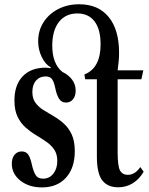

<svg xmlns="http://www.w3.org/2000/svg" viewBox="-20 -846 683 878"><path d="M171.5 11Q112.5 11 73.2 -20Q34 -51 34 -97.5Q34 -123 46.5 -138.2Q59 -153.5 79.5 -153.5Q99.5 -153.5 109.5 -138.5Q119.5 -123.5 126.5 -90Q133 -62 143 -45.5Q153 -29 177 -29Q206 -29 224 -52Q242 -75 242 -110Q242 -141.5 227.8 -162.2Q213.5 -183 191.2 -198.2Q169 -213.5 144 -228.5Q119 -243.5 96.8 -263.2Q74.5 -283 60.2 -312.5Q46 -342 46 -387Q46 -457.5 83.8 -497Q121.5 -536.5 188.5 -536.5Q199 -536.5 212 -534V-538Q187 -552 170.8 -585.5Q154.5 -619 154.5 -657.5Q154.5 -706 179 -744.2Q203.5 -782.5 246 -804.5Q288.5 -826.5 342.5 -826.5Q429.5 -826.5 477 -768.2Q524.5 -710 524.5 -605Q524.5 -587 522.8 -566.5Q521 -546 518 -524.5H635.5L626.5 -483.5H518V-150Q518 -85 529.2 -65.8Q540.5 -46.5 564.5 -46.5Q597.5 -46.5 621.5 -82L637 -61Q617.5 -27 587.5 -8.2Q557.5 10.5 520.5 10.5Q472.5 10.5 447.8 -21Q423 -52.5 423 -130.5V-483.5H369.5L366 -505.5Q440 -534.5 440 -643.5Q440 -711.5 412.5 -748Q385 -784.5 333.5 -784.5Q280 -784.5 249.5 -745.5Q219 -706.5 219 -637.5Q219 -554 265.5 -517Q293 -504 309.5 -482Q326 -460 326 -432Q326 -406.5 313.8 -391.8Q301.5 -377 282 -377Q260 -377 249.2 -395.8Q238.5 -414.5 233.5 -440Q227 -472 217.8 -484.2Q208.5 -496.5 188.5 -496.5Q161.5 -496.5 144.8 -477.5Q128 -458.5 128 -425.5Q128 -395.5 142 -376.2Q156 -357 178.2 -343Q200.5 -329 225.2 -314.8Q250 -300.5 272 -280.8Q294 -261 308 -231Q322 -201 322 -154.5Q322 -78 281.8 -33.5Q241.5 11 171.5 11Z"/></svg>

Font: Libre Caslon Condensed Medium
Style: Regular
Weight: 500
Designer: Pablo Impallari, Rodrigo Fuenzalida, Katja Schimmel, Ertekin Erdin
Foundry: Pablo Impallari, Rodrigo Fuenzalida
Version: Version 2.000; ttfautohint (v1.8.4.7-5d5b);gftools[0.9.33]